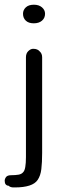

<svg xmlns="http://www.w3.org/2000/svg" viewBox="-41 -648 269 831"><path d="M-2.3 156.3Q-20.7 155.2 -20.7 134.5Q-20.7 126.4 -14.9 118.4Q-9.2 110.3 8 110.3Q25.3 110.3 39.1 108Q52.9 105.7 59.8 96.6Q71.3 85.1 71.3 32.2V-400Q71.3 -417.2 81.6 -427Q92 -436.8 102.3 -436.8Q112.6 -436.8 119.5 -433.9Q126.4 -431 131 -425.3Q141.4 -416.1 141.4 -400V13.8Q141.4 55.2 137.9 83.9Q134.5 112.6 121.8 131Q100 163.2 23 163.2H16.1Q10.3 163.2 4 160.9Q-2.3 158.6 -2.3 156.3ZM154 -588.5Q154 -570.1 140.8 -558.6Q127.6 -547.1 105.2 -547.1Q82.8 -547.1 70.7 -558.6Q58.6 -570.1 58.6 -588.5Q58.6 -604.6 70.7 -616.1Q82.8 -627.6 105.7 -627.6Q127.6 -627.6 140.8 -616.1Q154 -604.6 154 -588.5Z"/></svg>

Font: Mallanna
Style: Regular
Weight: 400
Designer: Purushoth Kumar Guthula
Foundry: Andhrapradesh Society for Knowledge Networks
Version: Version 1.0.4; ttfautohint (vUNKNOWN) -l 7 -r 28 -G 50 -x 13